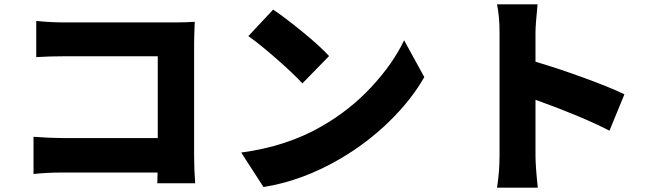

<svg xmlns="http://www.w3.org/2000/svg" viewBox="-20 -821 3040 892"><path d="M886.7 30.3H710.9L711.9 -19.5H273.4Q199.2 -19.5 135.7 -12.7V-185.5Q213.9 -179.7 267.6 -179.7H712.9V-559.6H280.3Q210.9 -559.6 148.4 -555.7V-723.6Q218.8 -716.8 280.3 -716.8H790Q840.8 -716.8 884.8 -719.7Q881.8 -646.5 881.8 -619.1V-99.6Q881.8 -35.2 886.7 30.3Z M1133.8 -653.3 1249 -776.4Q1305.7 -738.3 1386.2 -672.4Q1466.8 -606.4 1508.8 -560.5L1384.8 -433.6Q1344.7 -477.5 1265.6 -546.9Q1186.5 -616.2 1133.8 -653.3ZM1204.1 47.9 1100.6 -112.3Q1312.5 -140.6 1474.6 -234.4Q1604.5 -308.6 1704.6 -416Q1804.7 -523.4 1857.4 -633.8L1951.2 -462.9Q1890.6 -356.4 1788.6 -256.8Q1686.5 -157.2 1561.5 -84Q1384.8 19.5 1204.1 47.9Z M2880.9 -382.8 2811.5 -213.9Q2680.7 -281.2 2467.8 -357.4V-99.6Q2467.8 -47.9 2478.5 50.8H2289.1Q2300.8 -22.5 2300.8 -99.6V-670.9Q2300.8 -744.1 2289.1 -800.8H2477.5Q2467.8 -705.1 2467.8 -670.9V-534.2Q2568.4 -504.9 2692.9 -459.5Q2817.4 -414.1 2880.9 -382.8Z"/></svg>

Font: Gen Shin Gothic Heavy
Style: Bold
Weight: 900
Designer: [Source Han Sans]
Ryoko NISHIZUKA  (kana & ideographs); Paul D. Hunt (Latin, Greek & Cyrillic); Wenlong ZHANG  (bopomofo
Version: Version 1.002.20150607